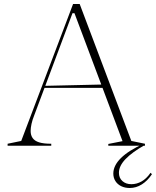

<svg xmlns="http://www.w3.org/2000/svg" viewBox="-20 -728 779 959"><path d="M18 0V-10L86 -24L345 -708H378L636 -24L704 -10V0H521V-9L592 -23L352 -662H342L151 -152Q142 -130 137.5 -109.5Q133 -89 133 -74Q133 -53 143 -38.5Q153 -24 175.5 -17Q198 -10 236 -10V0ZM192 -289V-299L498 -306V-289ZM704 -4Q640 32 607 66.5Q574 101 574 135Q574 161 591.5 176.5Q609 192 636 192Q663 192 687.5 178Q712 164 732 135L739 142Q717 175 688.5 193Q660 211 628 211Q604 211 585.5 202Q567 193 556.5 176.5Q546 160 546 139Q546 99 584 61.5Q622 24 697 -10Z"/></svg>

Font: Kalnia ExtraLight
Style: Regular
Weight: 250
Designer: Frida Medrano
Foundry: Frida Medrano
Version: Version 1.105